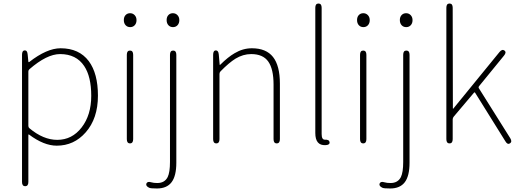

<svg xmlns="http://www.w3.org/2000/svg" viewBox="-20 -814 2948 1090"><path d="M123 243Q105 243 105 219V-503Q105 -527 120 -528Q135 -529 137 -505L141 -464Q142 -459 146 -462Q246 -540 324 -540Q429 -540 484 -467Q536 -397 536 -271Q536 -141 466 -62Q400 13 302 13Q229 13 145 -50Q141 -53 141 -48V219Q141 243 123 243ZM305 -20Q389 -20 443.5 -90.5Q498 -161 498 -270Q498 -379 458 -439Q413 -507 321 -507Q246 -507 147 -421Q141 -416 141 -408V-99Q141 -91 147 -86Q226 -20 305 -20Z M718 0Q700 0 700 -24V-503Q700 -527 718 -527Q736 -527 736 -503V-24Q736 0 718 0ZM719 -660Q703 -660 693 -671Q683 -682 683 -700Q683 -718 693 -728.5Q703 -739 718.5 -739Q734 -739 744.5 -728Q755 -717 755 -699.5Q755 -682 745 -671Q735 -660 719 -660Z M871 256Q835 256 827 252Q806 242 811 228Q817 214 839 221Q852 225 873 225Q915 225 932 191Q945 164 945 106V-503Q945 -527 963 -527Q981 -527 981 -503V110Q981 185 954 220.5Q927 256 871 256ZM962 -660Q946 -660 936 -671Q926 -682 926 -700Q926 -718 936 -728.5Q946 -739 961.5 -739Q977 -739 987.5 -728Q998 -717 998 -699.5Q998 -682 988 -671Q978 -660 962 -660Z M1208 0Q1190 0 1190 -24V-503Q1190 -527 1205 -528Q1220 -528 1222 -505L1227 -448Q1227 -443 1231 -447Q1274 -490 1312 -512Q1359 -540 1410 -540Q1491 -540 1530 -490.5Q1569 -441 1569 -339V-24Q1569 0 1551 0Q1533 0 1533 -24V-334Q1533 -422 1503 -464.5Q1473 -507 1406 -507Q1360 -507 1317 -481Q1280 -458 1232 -409Q1226 -403 1226 -394V-24Q1226 0 1208 0Z M1770 -59V-770Q1770 -794 1788 -794Q1806 -794 1806 -770V-53Q1806 -20 1825 -21Q1849 -22 1851 -7Q1853 9 1828 10Q1770 13 1770 -59Z M2042 0Q2024 0 2024 -24V-503Q2024 -527 2042 -527Q2060 -527 2060 -503V-24Q2060 0 2042 0ZM2043 -660Q2027 -660 2017 -671Q2007 -682 2007 -700Q2007 -718 2017 -728.5Q2027 -739 2042.5 -739Q2058 -739 2068.5 -728Q2079 -717 2079 -699.5Q2079 -682 2069 -671Q2059 -660 2043 -660Z M2195 256Q2159 256 2151 252Q2130 242 2135 228Q2141 214 2163 221Q2176 225 2197 225Q2239 225 2256 191Q2269 164 2269 106V-503Q2269 -527 2287 -527Q2305 -527 2305 -503V110Q2305 185 2278 220.5Q2251 256 2195 256ZM2286 -660Q2270 -660 2260 -671Q2250 -682 2250 -700Q2250 -718 2260 -728.5Q2270 -739 2285.5 -739Q2301 -739 2311.5 -728Q2322 -717 2322 -699.5Q2322 -682 2312 -671Q2302 -660 2286 -660Z M2532 0Q2514 0 2514 -24V-770Q2514 -794 2532 -794Q2550 -794 2550 -770L2551 -199Q2551 -194 2554 -198L2816 -519Q2831 -537 2844 -527Q2857 -517 2841 -498L2699 -324Q2695 -319 2698 -314L2877 -29Q2889 -9 2875 0Q2861 9 2849 -12L2677 -288Q2674 -292 2671 -288L2556 -152Q2550 -145 2550 -136V-24Q2550 0 2532 0Z"/></svg>

Font: Resource Han Rounded KR ExtraLight
Style: Regular
Weight: 250
Designer: Cyano Hao (round all glyphs); Ryoko NISHIZUKA 西塚涼子 (kana, bopomofo & ideographs); Paul D. Hunt (Latin, Greek & Cyrillic)
Foundry: Cyano Hao
Version: 0.990